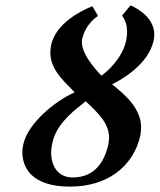

<svg xmlns="http://www.w3.org/2000/svg" viewBox="-20 -681 593 713"><path d="M448 -528C433 -464 381 -418 357 -400C357 -400 284 -471 284 -524C284 -528 284 -532 285 -536C289 -552 300 -592 344 -622L323 -658C271 -637 188 -591 170 -515C168 -504 167 -495 167 -485C167 -428 209 -387 246 -350C250 -346 253 -342 257 -338C181 -304 85 -223 67 -147C65 -138 63 -127 63 -116C63 -62 94 12 240 12C375 12 474 -59 501 -177C503 -188 504 -198 504 -208C504 -278 445 -329 396 -368C432 -385 530 -442 550 -528C552 -537 553 -544 553 -552C553 -609 503 -644 465 -661L433 -623C448 -604 452 -582 452 -563C452 -547 449 -534 448 -528ZM250 -22C199 -22 170 -60 170 -114C170 -127 172 -141 176 -156C185 -197 216 -238 266 -279C275 -286 289 -297 298 -305C348 -259 385 -221 385 -170C385 -161 384 -152 382 -143C368 -82 333 -22 250 -22Z"/></svg>

Font: Linux Libertine O
Style: Bold Italic
Weight: 700
Italic angle: -11.5°
Designer: Philipp H. Poll
Foundry: Philipp H. Poll
Version: Version 4.1.0